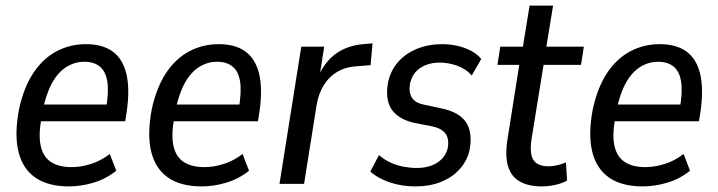

<svg xmlns="http://www.w3.org/2000/svg" viewBox="-20 -658 2568 687"><path d="M227 9Q152 9 106.5 -22.5Q61 -54 46 -115.5Q31 -177 48 -267Q65 -345 99 -396.5Q133 -448 181.5 -474Q230 -500 288 -500Q346 -500 382 -474.5Q418 -449 431.5 -396.5Q445 -344 434 -262L428 -224H111L121 -284H377L359 -266Q370 -330 364 -366.5Q358 -403 337 -420Q316 -437 282 -437Q247 -437 217 -418Q187 -399 165.5 -359.5Q144 -320 132 -259L128 -234Q117 -173 126 -134.5Q135 -96 163 -78Q191 -60 236 -60Q269 -60 304.5 -71Q340 -82 373 -107L396 -47Q358 -17 313.5 -4Q269 9 227 9Z M702 9Q627 9 581.5 -22.5Q536 -54 521 -115.5Q506 -177 523 -267Q540 -345 574 -396.5Q608 -448 656.5 -474Q705 -500 763 -500Q821 -500 857 -474.5Q893 -449 906.5 -396.5Q920 -344 909 -262L903 -224H586L596 -284H852L834 -266Q845 -330 839 -366.5Q833 -403 812 -420Q791 -437 757 -437Q722 -437 692 -418Q662 -399 640.5 -359.5Q619 -320 607 -259L603 -234Q592 -173 601 -134.5Q610 -96 638 -78Q666 -60 711 -60Q744 -60 779.5 -71Q815 -82 848 -107L871 -47Q833 -17 788.5 -4Q744 9 702 9Z M980 0 1058 -491H1140L1123 -383H1118Q1142 -437 1182 -466Q1222 -495 1280 -500L1313 -503L1306 -425L1246 -420Q1214 -417 1186 -400.5Q1158 -384 1139 -354Q1120 -324 1113 -283L1068 0Z M1467 9Q1417 9 1374.5 -5.5Q1332 -20 1305 -44L1336 -103Q1356 -86 1378 -76Q1400 -66 1424 -61.5Q1448 -57 1471 -57Q1515 -57 1544.5 -76Q1574 -95 1582 -128Q1588 -161 1574 -180Q1560 -199 1526 -206L1464 -218Q1405 -231 1381 -267Q1357 -303 1369 -366Q1379 -408 1405.5 -437.5Q1432 -467 1472.5 -483.5Q1513 -500 1562 -500Q1590 -500 1616.5 -494Q1643 -488 1665 -476.5Q1687 -465 1702 -447L1668 -388Q1647 -412 1615.5 -423Q1584 -434 1554 -434Q1513 -434 1484 -415Q1455 -396 1447 -358Q1442 -328 1454 -308.5Q1466 -289 1500 -283L1560 -270Q1623 -257 1647.5 -220.5Q1672 -184 1660 -120Q1651 -82 1624.5 -52.5Q1598 -23 1557.5 -7Q1517 9 1467 9Z M1918 9Q1872 9 1841 -8Q1810 -25 1798.5 -61Q1787 -97 1795 -154L1838 -426H1760L1770 -491H1851L1875 -638H1959L1935 -491H2069L2059 -426H1925L1882 -161Q1874 -107 1889 -85Q1904 -63 1943 -63Q1958 -63 1975 -67Q1992 -71 2005 -77L2009 -12Q1992 -2 1967 3.5Q1942 9 1918 9Z M2280 9Q2205 9 2159.5 -22.5Q2114 -54 2099 -115.5Q2084 -177 2101 -267Q2118 -345 2152 -396.5Q2186 -448 2234.5 -474Q2283 -500 2341 -500Q2399 -500 2435 -474.5Q2471 -449 2484.5 -396.5Q2498 -344 2487 -262L2481 -224H2164L2174 -284H2430L2412 -266Q2423 -330 2417 -366.5Q2411 -403 2390 -420Q2369 -437 2335 -437Q2300 -437 2270 -418Q2240 -399 2218.5 -359.5Q2197 -320 2185 -259L2181 -234Q2170 -173 2179 -134.5Q2188 -96 2216 -78Q2244 -60 2289 -60Q2322 -60 2357.5 -71Q2393 -82 2426 -107L2449 -47Q2411 -17 2366.5 -4Q2322 9 2280 9Z"/></svg>

Font: Nunito Sans 10pt Condensed Medium
Style: Italic
Weight: 500
Width: 3
Italic angle: -9°
Designer: Vernon Adams
Foundry: Vernon Adams
Version: Version 3.101;gftools[0.9.27]